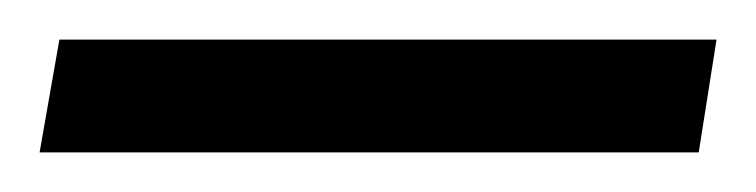

<svg xmlns="http://www.w3.org/2000/svg" viewBox="-20 -683 382 97"><path d="M0 -606 10 -663H342L333 -606Z"/></svg>

Font: Faustina Light
Style: Regular
Weight: 400
Version: Version 1.200